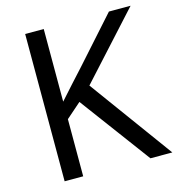

<svg xmlns="http://www.w3.org/2000/svg" viewBox="-106 -806 832 899"><g transform="rotate(-15 309.5 -357.0)"><path d="M619 0H513L260 -341L187 -277V0H97V-714H187V-362Q217 -396 248 -430Q279 -464 310 -498L503 -714H608L325 -403Z"/></g></svg>

Font: Noto Sans Phoenician
Style: Regular
Weight: 400
Designer: Monotype Design Team
Foundry: Monotype Imaging Inc.
Version: Version 2.001; ttfautohint (v1.8.4.7-5d5b)